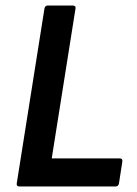

<svg xmlns="http://www.w3.org/2000/svg" viewBox="-20 -675 496 695"><path d="M50.7 0Q38.9 0 40.6 -11.1L140.9 -643.9Q142.9 -655 152.7 -655H242.8Q255.3 -655 253.3 -643.9L167.3 -101.7H413.1Q424.3 -101.7 422.9 -90.3L410.6 -11.1Q408.6 0 398.5 0Z"/></svg>

Font: Sofia Sans Semi Condensed
Style: Italic
Weight: 400
Italic angle: -9°
Designer: Botio Nikoltchev, Ani Petrova
Foundry: lettersoup
Version: Version 4.101